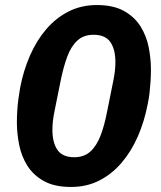

<svg xmlns="http://www.w3.org/2000/svg" viewBox="-20 -730 640 762"><path d="M262 12Q196 12 154 -11.5Q112 -35 88.5 -72.5Q65 -110 56 -155.5Q47 -201 47 -244Q47 -268 48.5 -291Q50 -314 53 -337Q56 -360 60 -382Q73 -450 99 -509.5Q125 -569 163.5 -614Q202 -659 252.5 -684.5Q303 -710 364 -710Q430 -710 472 -686.5Q514 -663 537.5 -625.5Q561 -588 570 -543Q579 -498 579 -454Q579 -431 577.5 -407.5Q576 -384 573.5 -361.5Q571 -339 566 -316Q553 -248 527 -188.5Q501 -129 462.5 -84Q424 -39 374 -13.5Q324 12 262 12ZM275 -106Q314 -106 339 -129Q364 -152 379.5 -193Q395 -234 405 -287L430 -411Q434 -431 436 -448.5Q438 -466 438 -483Q438 -534 418 -563Q398 -592 351 -592Q312 -592 287 -569Q262 -546 247 -505.5Q232 -465 221 -411L196 -287Q192 -267 190 -249.5Q188 -232 188 -215Q188 -164 208 -135Q228 -106 275 -106Z"/></svg>

Font: IBM Plex Sans
Style: Italic
Weight: 400
Italic angle: -11.31°
Designer: Mike Abbink, Paul van der Laan, Pieter van Rosmalen
Foundry: Bold Monday
Version: Version 3.201